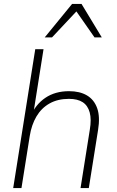

<svg xmlns="http://www.w3.org/2000/svg" viewBox="-20 -955 593 975"><path d="M47 0 159 -705H201L147 -364H135Q160 -424 210 -458Q260 -492 331 -492Q385 -492 421.5 -470.5Q458 -449 473.5 -405.5Q489 -362 478 -295L431 0H389L436 -296Q445 -349 435.5 -384Q426 -419 400 -436Q374 -453 330 -453Q273 -453 231.5 -429.5Q190 -406 165 -363.5Q140 -321 131 -264L89 0ZM207 -765 346 -935H394L497 -765H460L368 -897L244 -765Z"/></svg>

Font: Nunito Sans 12pt ExtraLight
Style: Italic
Weight: 200
Italic angle: -9°
Designer: Vernon Adams
Foundry: Vernon Adams
Version: Version 3.101;gftools[0.9.27]